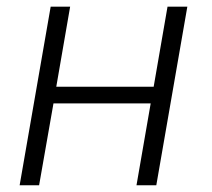

<svg xmlns="http://www.w3.org/2000/svg" viewBox="-20 -548 627 568"><path d="M442.4 0H383.8L425.8 -242.2H138.2L95.7 0H38.1L129.9 -528.3H187.5L146.5 -291.5H434.6L475.6 -528.3H534.2Z"/></svg>

Font: Roboto Mono Light
Style: Italic
Weight: 300
Designer: Google
Version: Version 2.000985; 2015; ttfautohint (v1.3)